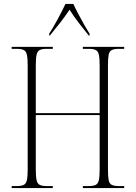

<svg xmlns="http://www.w3.org/2000/svg" viewBox="-20 -951 686 971"><path d="M39 0V-10H64Q88 -10 100 -16Q112 -22 116 -40Q120 -58 120 -95V-619Q120 -656 116 -674Q112 -692 100 -698Q88 -704 63 -704H39V-714H247V-704H217Q193 -704 181 -698Q169 -692 165 -674Q161 -656 161 -619V-379H484V-619Q484 -656 480 -674Q476 -692 464 -698Q452 -704 428 -704H399V-714H608V-704H582Q558 -704 545.5 -698Q533 -692 529.5 -674Q526 -656 526 -619V-95Q526 -58 529.5 -40Q533 -22 545.5 -16Q558 -10 582 -10H608V0H399V-10H428Q452 -10 464 -16Q476 -22 480 -40.5Q484 -59 484 -95V-369H161V-95Q161 -58 165 -40Q169 -22 181 -16Q193 -10 217 -10H247V0ZM229 -781Q248 -810 271.5 -853.5Q295 -897 311 -931H351Q361 -909 375.5 -881.5Q390 -854 405 -827.5Q420 -801 433 -781V-771H429Q403 -804 377.5 -836.5Q352 -869 332 -902Q309 -868 285 -837Q261 -806 232 -771H229Z"/></svg>

Font: Noto Serif Display Condensed ExtraLight
Style: Regular
Weight: 200
Width: 3
Designer: Monotype Design Team
Foundry: Monotype Imaging Inc.
Version: Version 2.009